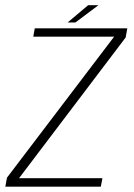

<svg xmlns="http://www.w3.org/2000/svg" viewBox="-38 -698 501 718"><path d="M-18 0H339L345 -31.5H32V-30L432 -558L438 -592H92L86.5 -561H390V-562.5L-12 -33.5ZM215 -614H244L330 -678.5H291.5Z"/></svg>

Font: Anybody UltraCondensed Thin ExtraLight
Style: Italic
Weight: 250
Italic angle: -10°
Version: Version 1.111